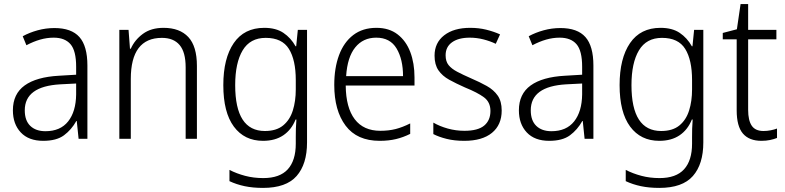

<svg xmlns="http://www.w3.org/2000/svg" viewBox="-20 -678 3837 938"><path d="M246 -541Q329 -541 368 -497Q407 -453 407 -358V0H364L355 -87H353Q329 -44 292.5 -17Q256 10 191 10Q120 10 81.5 -31Q43 -72 43 -139Q43 -219 100.5 -260.5Q158 -302 268 -308L352 -313V-352Q352 -430 324.5 -462Q297 -494 242 -494Q209 -494 176 -484.5Q143 -475 109 -457L91 -501Q124 -519 164 -530Q204 -541 246 -541ZM274 -266Q101 -256 101 -139Q101 -89 128 -63Q155 -37 202 -37Q275 -37 313 -85Q351 -133 352 -217V-270Z M779 -542Q858 -542 900 -497Q942 -452 942 -356V0H887V-349Q887 -423 857.5 -458Q828 -493 771 -493Q619 -493 619 -292V0H563V-532H608L615 -440H619Q638 -483 678 -512.5Q718 -542 779 -542Z M1271 -542Q1328 -542 1364.5 -517.5Q1401 -493 1424 -452H1427L1435 -532H1480V18Q1480 124 1429 182Q1378 240 1265 240Q1215 240 1175 231.5Q1135 223 1101 207V152Q1136 170 1177.5 181Q1219 192 1266 192Q1347 192 1386 149Q1425 106 1425 24V-8Q1425 -28 1425.5 -49.5Q1426 -71 1428 -94H1424Q1404 -44 1364 -17Q1324 10 1265 10Q1174 10 1122.5 -59.5Q1071 -129 1071 -262Q1071 -393 1122 -467.5Q1173 -542 1271 -542ZM1278 -493Q1202 -493 1165.5 -432Q1129 -371 1129 -262Q1129 -38 1274 -38Q1330 -38 1363 -65Q1396 -92 1410.5 -138Q1425 -184 1425 -241V-287Q1425 -385 1391.5 -439Q1358 -493 1278 -493Z M1819 -542Q1881 -542 1922.5 -510Q1964 -478 1984.5 -423.5Q2005 -369 2005 -300V-260H1669Q1670 -152 1713 -95.5Q1756 -39 1838 -39Q1879 -39 1912.5 -47.5Q1946 -56 1984 -75V-24Q1950 -7 1914.5 1.5Q1879 10 1835 10Q1724 10 1668.5 -64Q1613 -138 1613 -263Q1613 -346 1636.5 -409Q1660 -472 1706 -507Q1752 -542 1819 -542ZM1818 -494Q1754 -494 1715.5 -446.5Q1677 -399 1671 -306H1949Q1949 -388 1917.5 -441Q1886 -494 1818 -494Z M2431 -138Q2431 -68 2383.5 -29Q2336 10 2248 10Q2200 10 2162 0.5Q2124 -9 2097 -23V-79Q2128 -61 2167.5 -50Q2207 -39 2249 -39Q2315 -39 2345.5 -64.5Q2376 -90 2376 -136Q2376 -179 2344.5 -202.5Q2313 -226 2251 -251Q2208 -270 2174.5 -288.5Q2141 -307 2122 -334.5Q2103 -362 2103 -406Q2103 -469 2150 -505.5Q2197 -542 2277 -542Q2319 -542 2355.5 -533Q2392 -524 2423 -510L2402 -464Q2375 -477 2342 -485.5Q2309 -494 2275 -494Q2220 -494 2188.5 -471.5Q2157 -449 2157 -408Q2157 -378 2171.5 -360Q2186 -342 2213.5 -327.5Q2241 -313 2282 -295Q2324 -277 2358 -258Q2392 -239 2411.5 -211Q2431 -183 2431 -138Z M2718 -541Q2801 -541 2840 -497Q2879 -453 2879 -358V0H2836L2827 -87H2825Q2801 -44 2764.5 -17Q2728 10 2663 10Q2592 10 2553.5 -31Q2515 -72 2515 -139Q2515 -219 2572.5 -260.5Q2630 -302 2740 -308L2824 -313V-352Q2824 -430 2796.5 -462Q2769 -494 2714 -494Q2681 -494 2648 -484.5Q2615 -475 2581 -457L2563 -501Q2596 -519 2636 -530Q2676 -541 2718 -541ZM2746 -266Q2573 -256 2573 -139Q2573 -89 2600 -63Q2627 -37 2674 -37Q2747 -37 2785 -85Q2823 -133 2824 -217V-270Z M3207 -542Q3264 -542 3300.5 -517.5Q3337 -493 3360 -452H3363L3371 -532H3416V18Q3416 124 3365 182Q3314 240 3201 240Q3151 240 3111 231.5Q3071 223 3037 207V152Q3072 170 3113.5 181Q3155 192 3202 192Q3283 192 3322 149Q3361 106 3361 24V-8Q3361 -28 3361.5 -49.5Q3362 -71 3364 -94H3360Q3340 -44 3300 -17Q3260 10 3201 10Q3110 10 3058.5 -59.5Q3007 -129 3007 -262Q3007 -393 3058 -467.5Q3109 -542 3207 -542ZM3214 -493Q3138 -493 3101.5 -432Q3065 -371 3065 -262Q3065 -38 3210 -38Q3266 -38 3299 -65Q3332 -92 3346.5 -138Q3361 -184 3361 -241V-287Q3361 -385 3327.5 -439Q3294 -493 3214 -493Z M3710 -38Q3728 -38 3745.5 -41.5Q3763 -45 3776 -50V-4Q3761 2 3742 6Q3723 10 3700 10Q3640 10 3609.5 -25.5Q3579 -61 3579 -139V-486H3511V-517L3580 -535L3598 -658H3635V-532H3773V-486H3635V-141Q3635 -90 3652.5 -64Q3670 -38 3710 -38Z"/></svg>

Font: Noto Sans Myanmar UI SemiCondensed Light
Style: Regular
Weight: 300
Width: 4
Designer: Monotype Design Team
Foundry: Monotype Imaging Inc.
Version: Version 2.103; ttfautohint (v1.8.4.7-5d5b)